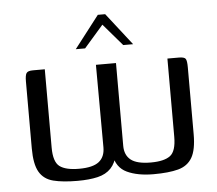

<svg xmlns="http://www.w3.org/2000/svg" viewBox="-46 -624 766 677"><g transform="rotate(-5 337.5 -285.5)"><path d="M202 3Q150 3 116.5 -5.5Q83 -14 67 -41.5Q51 -69 51 -125V-362Q51 -384 56 -391.5Q61 -399 79 -399H121V-122Q121 -71 142.5 -55Q164 -39 211 -39Q260 -39 281.5 -56Q303 -73 303 -107L302 -399H373V-106Q373 -73 394.5 -56Q416 -39 465 -39Q512 -39 533.5 -55Q555 -71 555 -122V-399H595Q615 -399 619.5 -392Q624 -385 624 -362V-125Q624 -70 608 -42.5Q592 -15 558.5 -6Q525 3 471 3Q415 3 377.5 -14.5Q340 -32 332 -79H344Q338 -48 320.5 -29.5Q303 -11 273.5 -4Q244 3 202 3ZM236 -460 324 -574H350L439 -460H404L337 -538L269 -460Z"/></g></svg>

Font: Genos Thin
Style: Regular
Weight: 400
Version: Version 1.010